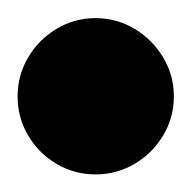

<svg xmlns="http://www.w3.org/2000/svg" viewBox="-57 -638 215 215"><path d="M-37.3 -530Q-37.3 -506.3 -25.5 -486.3Q-13.7 -466.3 6.3 -454.5Q26.3 -442.7 50 -442.7Q73.7 -442.7 93.7 -454.5Q113.7 -466.3 125.7 -486.3Q137.7 -506.3 137.7 -530Q137.7 -553.7 125.7 -573.7Q113.7 -593.7 93.7 -605.7Q73.7 -617.7 50 -617.7Q26.3 -617.7 6.3 -605.7Q-13.7 -593.7 -25.5 -573.7Q-37.3 -553.7 -37.3 -530Z"/></svg>

Font: Linefont Thin
Style: Regular
Weight: 100
Monospace: yes
Version: Version 3.002;gftools[0.9.33]